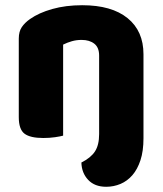

<svg xmlns="http://www.w3.org/2000/svg" viewBox="-20 -521 623 736"><path d="M292 102Q328 84 344 59.5Q360 35 360 -7V-308Q360 -339 341.5 -353.5Q323 -368 293 -368Q273 -368 255.5 -363Q238 -358 222 -350V-1Q211 2 190.5 5Q170 8 146 8Q96 8 74 -8.5Q52 -25 52 -72V-373Q52 -400 63.5 -417Q75 -434 95 -448Q129 -472 180.5 -486.5Q232 -501 295 -501Q408 -501 469 -451.5Q530 -402 530 -313V9Q530 58 518.5 93Q507 128 487.5 150.5Q468 173 442 184Q416 195 387 195Q343 195 318 168.5Q293 142 292 102Z"/></svg>

Font: Baloo Tammudu 2 ExtraBold
Style: Regular
Weight: 800
Designer: Maithili Shingre, Omkar Shende and Ek Type
Foundry: Ek Type
Version: Version 1.640;hotconv 1.0.111;makeotfexe 2.5.65597; ttfautoh